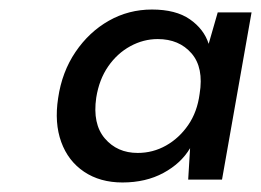

<svg xmlns="http://www.w3.org/2000/svg" viewBox="-20 -730 548 403"><path d="M237 -347Q190 -347 156.5 -369.5Q123 -392 108.5 -432Q94 -472 102 -524Q110 -579 138.5 -621Q167 -663 208.5 -686.5Q250 -710 299 -710Q349 -710 378.5 -689.5Q408 -669 418 -638L437 -704H508L446 -353H375L379 -419Q360 -387 323 -367Q286 -347 237 -347ZM269 -409Q301 -409 328.5 -424.5Q356 -440 375 -467.5Q394 -495 399 -533Q408 -588 382 -618Q356 -648 311 -648Q281 -648 253.5 -633Q226 -618 207 -590.5Q188 -563 182 -525Q174 -470 200 -439.5Q226 -409 269 -409Z"/></svg>

Font: DM Sans 10pt Medium
Style: Italic
Weight: 500
Italic angle: -10°
Version: Version 4.004;gftools[0.9.30]